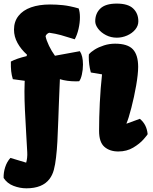

<svg xmlns="http://www.w3.org/2000/svg" viewBox="-31 -817 835 1048"><path d="M117.7 13.7Q116.2 -21 112.3 -81.5Q107.4 -163.6 105 -217.3Q102.5 -271 102.5 -319.3Q102.5 -335.9 103.5 -364.3L104 -376L39.1 -384.8Q32.2 -407.2 30 -428.7Q27.8 -450.2 28.3 -481Q59.6 -497.6 114.3 -510.7L116.2 -518.6Q83.5 -547.9 64.5 -582.5Q45.4 -617.2 45.4 -655.3Q45.4 -699.2 69.8 -730.2Q94.2 -761.2 138.4 -776.9Q182.6 -792.5 242.2 -792.5Q277.3 -792.5 312.7 -788.8Q348.1 -785.2 398.4 -771Q405.3 -750.5 405.3 -723.1Q405.3 -692.4 397.7 -659.4Q390.1 -626.5 377 -602.5Q329.6 -617.7 301 -625.5Q272.5 -633.3 238.3 -638.2Q231 -636.7 224.9 -630.6Q218.8 -624.5 217.8 -619.1Q222.2 -596.7 236.6 -566.9Q251 -537.1 269 -512.7L404.8 -537.6Q421.9 -512.2 421.9 -464.8Q421.9 -436 415.8 -409.7Q409.7 -383.3 400.9 -373.5Q394.5 -373 382.3 -373Q335 -373 295.9 -384.8Q293.9 -327.1 292.5 -302.7Q292 -284.2 290 -240.2L287.1 -159.7Q284.7 -89.8 282.2 -44.4Q279.8 1 274.9 42.5Q270.5 82 262.9 110.1Q255.4 138.2 239.7 159.2Q201.2 210.9 112.8 210.9Q77.6 210.9 42.7 197.5Q7.8 184.1 -11.2 154.3Q-12.2 125 -2.7 95.5Q6.8 65.9 25.9 44.9L111.8 70.8Q115.2 60.5 116.9 44.7Q118.7 28.8 117.7 13.7ZM606.4 -797.4Q668 -797.4 696 -770.5Q724.1 -743.7 724.1 -700.7Q724.1 -676.3 707.3 -655.8Q690.4 -635.3 663.1 -623.3Q635.7 -611.3 606.4 -611.3Q574.7 -611.3 547.6 -625.2Q520.5 -639.2 504.6 -660.2Q488.8 -681.2 488.8 -700.7Q488.8 -743.7 516.8 -770.5Q544.9 -797.4 606.4 -797.4ZM464.8 -421.4Q458.5 -445.3 456.1 -465.1Q453.6 -484.9 453.6 -506.3L454.1 -520Q464.4 -533.2 486.1 -546.6Q507.8 -560.1 536.9 -569.3Q565.9 -578.6 597.2 -578.6Q665.5 -578.6 694.3 -547.9Q723.1 -517.1 723.1 -452.1Q723.1 -413.1 712.2 -350.1Q701.2 -287.1 685.8 -227.8Q670.4 -168.5 659.2 -143.1L660.2 -142.1L732.4 -168.5Q752 -151.9 762 -131.8Q772 -111.8 774.9 -85.4Q774.9 -82 753.4 -57.4Q731.9 -32.7 696.5 -11.5Q661.1 9.8 614.7 9.8Q567.9 9.8 538.8 -15.6Q509.8 -41 509.8 -102.5Q509.8 -174.3 513.7 -254.9Q517.6 -335.4 525.9 -411.1Z"/></svg>

Font: Kavoon
Style: Regular
Weight: 400
Designer: Viktoriya Grabowska
Foundry: Viktoriya Grabowska
Version: Version 1.004; ttfautohint (v1.4.1)